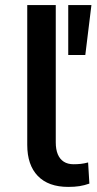

<svg xmlns="http://www.w3.org/2000/svg" viewBox="-20 -725 382 754"><path d="M248 9Q170 9 128.5 -34Q87 -77 87 -156V-705H199V-166Q199 -138 207 -119Q215 -100 230.5 -90Q246 -80 269 -80Q284 -80 297.5 -81.5Q311 -83 326 -87L331 -4Q311 3 292 6Q273 9 248 9ZM248 -509V-705H339L315 -509Z"/></svg>

Font: Nunito Sans 7pt SemiBold
Style: Regular
Weight: 600
Designer: Vernon Adams
Foundry: Vernon Adams
Version: Version 3.101;gftools[0.9.27]